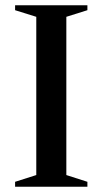

<svg xmlns="http://www.w3.org/2000/svg" viewBox="-20 -705 388 725"><path d="M310 -18.5V0H37V-18.5L117 -44V-641.5L37 -666.5V-685H310V-666.5L230.5 -641.5V-44Z"/></svg>

Font: Newsreader 36pt Medium
Style: Regular
Weight: 500
Designer: Hugues Gentile
Foundry: Production Type
Version: Version 1.003